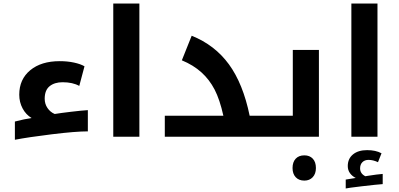

<svg xmlns="http://www.w3.org/2000/svg" viewBox="-20 -780 2273 1095"><path d="M64.9 -86.9Q119.1 -101.1 160.2 -106.9Q127.9 -126 108.9 -161.6Q89.8 -197.3 89.8 -240.2Q89.8 -327.6 152.3 -379.4Q214.8 -431.2 320.8 -431.2Q364.7 -431.2 402.1 -423.1Q439.5 -415 461.9 -401.9L432.1 -290Q394.5 -311 336.9 -311Q291 -311 262.9 -288.3Q234.9 -265.6 234.9 -216.8Q234.9 -187.5 250.7 -164.1Q266.6 -140.6 292 -129.9Q324.2 -135.3 385.7 -142.6Q447.3 -149.9 481 -151.9V-30.8Q411.1 -30.8 275.9 -14.2Q140.6 2.4 64.9 17.1Z M626 -759.8H774.9V0H626Z M919.9 -120.1H1253.9Q1233.4 -212.4 1203.9 -269.3Q1174.3 -326.2 1128.7 -367.4Q1083 -408.7 1017.1 -436L1073.2 -576.2Q1205.1 -523.4 1285.6 -413.1Q1366.2 -302.7 1403.8 -120.1H1535.2Q1540 -120.1 1540 -116.2V-4.9Q1540 0 1535.2 0H919.9Z M1524.9 0Q1520 0 1520 -4.9V-116.2Q1520 -120.1 1524.9 -120.1H1649.9V-495.1H1798.8V0ZM1715.8 250Q1684.6 250 1666.5 230.7Q1648.4 211.4 1648.4 178.2Q1648.4 144.5 1666.3 125.2Q1684.1 106 1715.8 106Q1746.1 106 1763.9 125Q1781.7 144 1781.7 178.2Q1781.7 211.4 1763.4 230.7Q1745.1 250 1715.8 250Z M1983.9 -759.8H2132.8V0H1983.9ZM1951.7 244.1 2008.8 234.9Q1988.8 225.1 1976.1 207.8Q1963.4 190.4 1963.4 167Q1963.4 125 1993.2 100.6Q2022.9 76.2 2073.7 76.2Q2123 76.2 2155.8 94.2L2135.7 145Q2107.9 131.8 2081.5 131.8Q2060.1 131.8 2046.9 144.8Q2033.7 157.7 2033.7 180.2Q2033.7 210 2063.5 225.1L2081.5 222.2Q2130.4 214.4 2162.6 211.9V270Q2127 272.5 2044.7 282.2Q1962.4 292 1951.7 294.9Z"/></svg>

Font: Noto Sans Kufi Arabic
Style: Bold
Weight: 700
Designer: Monotype Design team
Foundry: Monotype Imaging Inc.
Version: Version 1.02